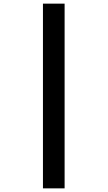

<svg xmlns="http://www.w3.org/2000/svg" viewBox="-20 -819 591 1055"><path d="M216 -799V216H335V-799Z"/></svg>

Font: Noto Sans Sinhala UI Condensed ExtraBold
Style: Regular
Weight: 800
Width: 3
Designer: Jelle Bosma - Monotype Design Team
Foundry: Monotype Imaging Inc.
Version: Version 2.006